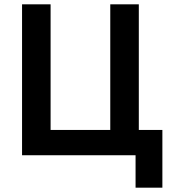

<svg xmlns="http://www.w3.org/2000/svg" viewBox="-20 -718 799 888"><path d="M607 0H82V-698H214V-117H490V-698H622V-117H731V150H607Z"/></svg>

Font: Plexus Sans SemiBold
Style: Regular
Weight: 600
Version: Version 2.001;PS 002.001;hotconv 1.0.70;makeotf.lib2.5.58329